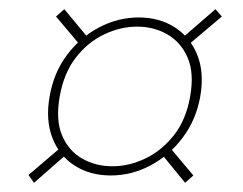

<svg xmlns="http://www.w3.org/2000/svg" viewBox="-20 -507 528 418"><path d="M221 -125Q176 -125 142.5 -146.5Q109 -168 94 -207Q79 -246 88 -297Q97 -349 126 -387.5Q155 -426 196 -447.5Q237 -469 282 -469Q327 -469 360.5 -447.5Q394 -426 409.5 -387.5Q425 -349 416 -297Q407 -246 377.5 -207Q348 -168 307 -146.5Q266 -125 221 -125ZM54 -109 42 -126 124 -196 127 -173ZM383 -109 330 -174 343 -194 401 -125ZM225 -145Q261 -145 296.5 -162Q332 -179 358.5 -212.5Q385 -246 394 -297Q403 -348 388.5 -381.5Q374 -415 344.5 -432Q315 -449 279 -449Q242 -449 206.5 -432Q171 -415 145 -381.5Q119 -348 110 -297Q101 -246 115 -212.5Q129 -179 158.5 -162Q188 -145 225 -145ZM161 -401 102 -471 120 -487 174 -422ZM380 -401 373 -421 449 -487 463 -471Z"/></svg>

Font: DM Sans 20pt Thin
Style: Italic
Weight: 250
Italic angle: -10°
Version: Version 4.004;gftools[0.9.30]